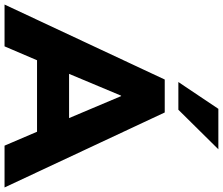

<svg xmlns="http://www.w3.org/2000/svg" viewBox="-109 -893 981 845"><g transform="rotate(90 381.5 -470.5)"><path d="M-21 0 309 -705H454L784 0H600L517 -194L587 -143H175L246 -194L163 0ZM380 -513 264 -236 236 -284H527L499 -236L382 -513ZM320 -765 438 -941H616L442 -765Z"/></g></svg>

Font: Nunito Sans 12pt ExtraLight Black
Style: Regular
Weight: 900
Version: Version 3.101;gftools[0.9.27]